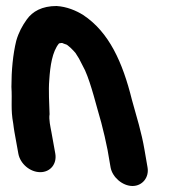

<svg xmlns="http://www.w3.org/2000/svg" viewBox="-20 -562 561 639"><path d="M348 -5 338 -63C333 -89 324 -128 317 -154C301 -208 284 -281 263 -328L243 -367C237 -376 234 -382 231 -386C226 -392 205 -415 197 -415C193 -416 190 -418 187 -419C185 -419 182 -419 179 -418C178 -418 177 -418 176 -417C154 -390 147 -343 144 -296C141 -262 144 -216 145 -182C142 -165 148 -139 151 -123L164 -51C170 -17 148 11 114 11C80 11 47 -17 41 -51L28 -123C27 -131 25 -140 24 -151C15 -199 21 -227 18 -273C18 -327 23 -381 34 -426C42 -454 54 -476 69 -497C88 -524 120 -542 168 -542C202 -540 233 -527 257 -512C343 -455 388 -355 419 -230C435 -172 451 -122 461 -63L471 -5C477 28 454 57 421 57C388 57 354 28 348 -5Z"/></svg>

Font: Blanket
Style: ReversedObl
Weight: 700
Foundry: Cannot Into Space Fonts
Version: Version 0.9